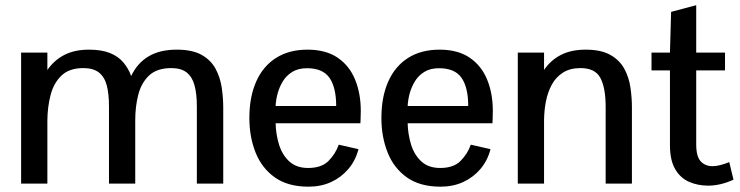

<svg xmlns="http://www.w3.org/2000/svg" viewBox="-20 -700 2822 732"><path d="M60.5 0V-499.5H160.6V-433.1Q186 -470.2 225.1 -490.5Q264.2 -510.7 319.3 -510.7Q367.2 -510.7 399.2 -497.8Q431.2 -484.9 450.4 -461.9Q469.7 -439 480 -410.2Q503.9 -460 546.9 -485.4Q589.8 -510.7 653.8 -510.7Q712.9 -510.7 748.3 -491Q783.7 -471.2 801.5 -438.5Q819.3 -405.8 825.2 -366.7Q831.1 -327.6 831.1 -290V0H730.5V-293.9Q730.5 -343.3 721.4 -375.5Q712.4 -407.7 691.2 -424.1Q669.9 -440.4 633.3 -440.4Q578.1 -440.4 548.3 -412.1Q518.6 -383.8 507.1 -338.6Q495.6 -293.5 495.6 -242.2V0H395.5V-293.9Q395.5 -343.3 386.7 -375.5Q377.9 -407.7 356.4 -424.1Q335 -440.4 297.9 -440.4Q244.1 -440.4 214.4 -411.9Q184.6 -383.3 172.9 -337.9Q161.1 -292.5 160.6 -241.7V0Z M1156.2 11.7Q1077.6 11.7 1027.8 -23.7Q978 -59.1 954.3 -118.7Q930.7 -178.2 930.7 -250Q930.7 -330.6 956.8 -389.2Q982.9 -447.8 1032.5 -479.2Q1082 -510.7 1152.3 -510.7Q1222.2 -510.7 1267.1 -480.2Q1312 -449.7 1333.7 -396.7Q1355.5 -343.8 1355.5 -276.9Q1355.5 -274.9 1355.2 -264.9Q1355 -254.9 1354.7 -244.6Q1354.5 -234.4 1354 -230H1030.8Q1031.7 -188.5 1043.7 -149.2Q1055.7 -109.9 1082.8 -84.7Q1109.9 -59.6 1154.8 -59.6Q1205.6 -59.6 1232.2 -86.2Q1258.8 -112.8 1271.5 -148.4L1346.7 -131.3Q1335.4 -87.9 1308.3 -55.9Q1281.2 -23.9 1242.7 -6.1Q1204.1 11.7 1156.2 11.7ZM1030.8 -295.9H1261.7Q1261.7 -366.2 1236.3 -403.1Q1210.9 -439.9 1150.4 -439.9Q1117.2 -439.9 1094.5 -426Q1071.8 -412.1 1058.3 -389.9Q1044.9 -367.7 1038.3 -343Q1031.7 -318.4 1030.8 -295.9Z M1659.7 11.7Q1581.1 11.7 1531.2 -23.7Q1481.4 -59.1 1457.8 -118.7Q1434.1 -178.2 1434.1 -250Q1434.1 -330.6 1460.2 -389.2Q1486.3 -447.8 1535.9 -479.2Q1585.4 -510.7 1655.8 -510.7Q1725.6 -510.7 1770.5 -480.2Q1815.4 -449.7 1837.2 -396.7Q1858.9 -343.8 1858.9 -276.9Q1858.9 -274.9 1858.6 -264.9Q1858.4 -254.9 1858.2 -244.6Q1857.9 -234.4 1857.4 -230H1534.2Q1535.2 -188.5 1547.1 -149.2Q1559.1 -109.9 1586.2 -84.7Q1613.3 -59.6 1658.2 -59.6Q1709 -59.6 1735.6 -86.2Q1762.2 -112.8 1774.9 -148.4L1850.1 -131.3Q1838.9 -87.9 1811.8 -55.9Q1784.7 -23.9 1746.1 -6.1Q1707.5 11.7 1659.7 11.7ZM1534.2 -295.9H1765.1Q1765.1 -366.2 1739.7 -403.1Q1714.4 -439.9 1653.8 -439.9Q1620.6 -439.9 1597.9 -426Q1575.2 -412.1 1561.8 -389.9Q1548.3 -367.7 1541.7 -343Q1535.2 -318.4 1534.2 -295.9Z M1954.1 0V-499.5H2054.2V-433.6Q2079.6 -470.7 2118.7 -490.7Q2157.7 -510.7 2212.9 -510.7Q2271.5 -510.7 2306.9 -490.7Q2342.3 -470.7 2360.1 -438Q2377.9 -405.3 2383.5 -366.5Q2389.2 -327.6 2389.2 -290V0H2289.1V-292Q2289.1 -365.2 2269 -402.8Q2249 -440.4 2193.4 -440.4Q2153.3 -440.4 2126.5 -423.3Q2099.6 -406.2 2084 -377.7Q2068.4 -349.1 2061.5 -314.2Q2054.7 -279.3 2054.2 -243.2V0Z M2680.2 7.8Q2640.6 7.8 2607.4 -6.6Q2574.2 -21 2554.2 -54.9Q2534.2 -88.9 2534.2 -147V-431.6H2463.9V-499.5H2534.2L2538.6 -654.8L2634.3 -680.2V-499.5H2744.1V-431.6H2634.3V-149.9Q2634.3 -103 2651.6 -84.7Q2668.9 -66.4 2696.3 -66.4Q2710 -66.4 2726.3 -70.6Q2742.7 -74.7 2760.3 -82L2776.4 -15.1Q2753.9 -4.4 2729 1.7Q2704.1 7.8 2680.2 7.8Z"/></svg>

Font: Pontano Sans SemiBold
Style: Regular
Weight: 600
Designer: Vernon Adams
Foundry: Vernon Adams
Version: Version 2.001